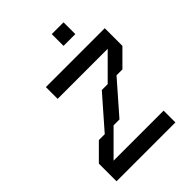

<svg xmlns="http://www.w3.org/2000/svg" viewBox="-251 -1026 1153 1153"><g transform="rotate(-45 325.0 -450.0)"><path d="M425 -450H375L200 -250H150L50 -150V0H550V-100H125L275 -250H325L500 -450H550L650 -550V-700H150V-600H575ZM400 -800H500V-900H400Z"/></g></svg>

Font: LS-VG5000 Shifted
Style: Regular
Weight: 400
Designer: Justin Bihan, 2021
Foundry: Justin Bihan, 2021
Version: Version 1.000;Glyphs 3.1.2 (3151)